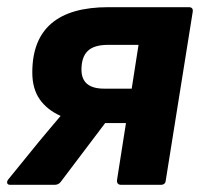

<svg xmlns="http://www.w3.org/2000/svg" viewBox="-29 -515 566 535"><path d="M0 0Q-8 0 -9 -5Q-10 -10 -6 -15L81 -122Q95 -139 109.5 -156Q124 -173 139 -191L140 -192Q102 -209 81.5 -238.5Q61 -268 61 -313Q61 -495 273 -495H497Q510 -495 508 -482L433 -13Q432 0 419 0H309Q296 0 297 -13L322 -172H264L140 -8Q134 0 123 0ZM261 -268H338L357 -390H272Q233 -390 215.5 -373Q198 -356 198 -321Q198 -268 261 -268Z"/></svg>

Font: Sofia Sans ExtraBold
Style: Italic
Weight: 800
Italic angle: -9°
Designer: Botio Nikoltchev, Ani Petrova
Foundry: lettersoup
Version: Version 4.100; ttfautohint (v1.8.4.7-5d5b)